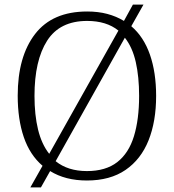

<svg xmlns="http://www.w3.org/2000/svg" viewBox="-20 -775 757 835"><path d="M165 -54Q110 -101 83.5 -178.5Q57 -256 57 -359Q57 -529 132.5 -627Q208 -725 359 -725Q407 -725 446.5 -714.5Q486 -704 519 -684L558 -755H604L551 -661Q605 -615 632 -537.5Q659 -460 659 -358Q659 -247 626 -164.5Q593 -82 526 -36Q459 10 358 10Q264 10 198 -31L158 40H112ZM495 -642Q443 -684 359 -684Q240 -684 185 -598Q130 -512 130 -358Q130 -275 145.5 -211.5Q161 -148 194 -106ZM358 -31Q440 -31 490 -70Q540 -109 562.5 -182.5Q585 -256 585 -358Q585 -441 570.5 -505Q556 -569 523 -611L222 -74Q275 -31 358 -31Z"/></svg>

Font: Noto Serif Sinhala Light
Style: Regular
Weight: 300
Designer: Jelle Bosma - Monotype Design Team
Foundry: Monotype Imaging Inc.
Version: Version 2.007; ttfautohint (v1.8.4.7-5d5b)